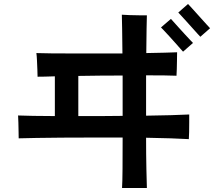

<svg xmlns="http://www.w3.org/2000/svg" viewBox="-20 -891 1077 966"><path d="M594 55Q596 27 596.5 -42Q597 -111 597 -199Q521 -199 442.5 -199Q364 -199 292.5 -198.5Q221 -198 164.5 -197Q108 -196 74 -195Q74 -205 73.5 -227.5Q73 -250 72.5 -274Q72 -298 71 -310Q100 -309 147.5 -308Q195 -307 256 -307V-507Q228 -506 205.5 -505.5Q183 -505 169 -505Q169 -518 168 -541Q167 -564 166 -587.5Q165 -611 163 -624Q190 -623 237 -622.5Q284 -622 343 -622Q402 -622 467.5 -622Q533 -622 596 -622Q595 -693 594.5 -745Q594 -797 593 -817Q608 -816 632 -815Q656 -814 680 -814Q704 -814 719 -814Q718 -798 717.5 -747Q717 -696 716 -624Q769 -625 810 -626Q851 -627 871 -628Q871 -614 870.5 -590Q870 -566 869.5 -543.5Q869 -521 868 -510Q848 -511 808 -511.5Q768 -512 715 -512V-309Q783 -310 839.5 -311.5Q896 -313 932 -315Q932 -301 932 -275.5Q932 -250 931.5 -226Q931 -202 930 -191Q896 -193 840 -195Q784 -197 715 -198Q715 -110 716.5 -42Q718 26 719 55ZM374 -307Q429 -307 485.5 -307Q542 -307 597 -308V-511Q542 -511 484.5 -510.5Q427 -510 374 -509ZM901 -631Q899 -633 888 -645.5Q877 -658 861.5 -675.5Q846 -693 830.5 -710Q815 -727 803.5 -739Q792 -751 790 -753L840 -796Q842 -794 853 -781.5Q864 -769 879.5 -752Q895 -735 910.5 -718Q926 -701 937.5 -689Q949 -677 951 -675ZM988 -706Q986 -708 974.5 -720.5Q963 -733 947.5 -750.5Q932 -768 916.5 -785Q901 -802 890 -814Q879 -826 877 -828L926 -871Q929 -868 945 -850.5Q961 -833 981.5 -810Q1002 -787 1018 -769.5Q1034 -752 1037 -749Z"/></svg>

Font: Zen Kaku Gothic Antique
Style: Bold
Weight: 700
Designer: Yoshimichi Ohira
Foundry: Positype
Version: Version 1.001